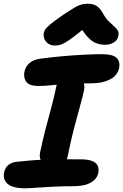

<svg xmlns="http://www.w3.org/2000/svg" viewBox="-30 -1000 661 1031"><path d="M177.2 -538.2Q127.2 -538.2 111.1 -560.9Q95 -583.6 101.2 -615Q107 -644 129.8 -662.5Q152.6 -681 188.6 -685Q247.4 -693 306.5 -698.2Q365.6 -703.4 420 -706.2Q474.4 -709 518.4 -709Q574.6 -709 595.5 -689.8Q616.4 -670.6 609.6 -635.2Q600.8 -593.4 559.9 -573Q519 -552.6 462.6 -552.6Q413.2 -552.6 375 -551.3Q336.8 -550 307.2 -547.7Q277.6 -545.4 254.6 -543.1Q231.6 -540.8 212.9 -539.5Q194.2 -538.2 177.2 -538.2ZM266 -104Q222.8 -104 200.5 -125Q178.2 -146 185.2 -181Q198.6 -245.4 214.7 -307.1Q230.8 -368.8 246.1 -425.3Q261.4 -481.8 270.6 -528Q277.8 -564.8 294.1 -582.9Q310.4 -601 343.6 -601Q382.2 -601 405.5 -576.1Q428.8 -551.2 421.2 -515Q414.4 -482 399.6 -429.9Q384.8 -377.8 367.5 -310.8Q350.2 -243.8 334.4 -165Q322.8 -104 266 -104ZM106.8 11Q36.6 11 10.5 -13.1Q-15.6 -37.2 -7.8 -74.4Q-3.4 -97.6 13.4 -112.8Q30.2 -128 60.8 -131.4Q106.8 -136.2 142.2 -139.1Q177.6 -142 207.6 -143.2Q237.6 -144.4 266.5 -144.7Q295.4 -145 327.9 -144.7Q360.4 -144.4 401.8 -144.4Q446.2 -144.4 468.1 -134.1Q490 -123.8 495.7 -107.5Q501.4 -91.2 498 -72.8Q491.8 -40 458.3 -20Q424.8 0 360.6 0Q303 0 253.3 2.5Q203.6 5 165.8 8Q128 11 106.8 11ZM263.8 -755.6Q245.6 -755.6 231.8 -764Q218 -772.4 210.6 -786.5Q203.2 -800.6 204.4 -818Q205.4 -829 211.9 -840.1Q218.4 -851.2 240.4 -869.7Q262.4 -888.2 310 -921Q343 -942.6 364.3 -955.7Q385.6 -968.8 402.6 -974.4Q419.6 -980 439.6 -980Q471 -980 488.9 -968Q506.8 -956 521 -931.4Q537 -902.2 553.7 -885.7Q570.4 -869.2 583.2 -858.2Q596 -847.2 602.5 -836Q609 -824.8 605.4 -805.8Q601 -784.2 580.7 -771.9Q560.4 -759.6 534.8 -759.6Q506.2 -759.6 483.3 -769.4Q460.4 -779.2 438.5 -803.9Q416.6 -828.6 390.2 -873.2L451.2 -871.8Q400.6 -828.8 369.1 -805.1Q337.6 -781.4 318.9 -770.7Q300.2 -760 288 -757.8Q275.8 -755.6 263.8 -755.6Z"/></svg>

Font: Shantell Sans Light
Style: Italic
Weight: 300
Italic angle: -11°
Designer: Stephen Nixon, Anya Danilova, Shantell Martin
Foundry: Arrow Type
Version: Version 1.008;[ac192a2d6]